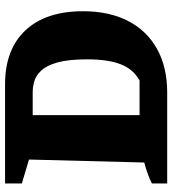

<svg xmlns="http://www.w3.org/2000/svg" viewBox="20 -718 697 778"><g transform="rotate(-90 369.0 -328.5)"><path d="M417 -657Q558 -657 635.5 -574.5Q713 -492 713 -341Q713 -235 673.5 -158.5Q634 -82 560 -41Q486 0 383 0H15V-62Q33 -71 53.5 -78.5Q74 -86 100 -93L112 -560L15 -589V-657ZM432 -112Q477 -136 497.5 -187Q518 -238 518 -324Q518 -400 505.5 -444.5Q493 -489 472.5 -510.5Q452 -532 429 -538.5Q406 -545 385 -545H292V-112Z"/></g></svg>

Font: Piazzolla ExtraBold
Style: Regular
Weight: 800
Designer: Juan Pablo del Peral
Foundry: Huerta Tipografica
Version: Version 1.330